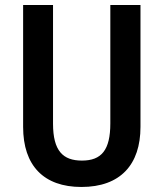

<svg xmlns="http://www.w3.org/2000/svg" viewBox="-20 -734 651 764"><path d="M539 -229V-714H419V-243C419 -137 384 -95 306 -95C231 -95 191 -133 191 -242V-714H72V-229C72 -75 154 10 304 10C459 10 539 -79 539 -229Z"/></svg>

Font: Noto Sans Telugu Condensed SemiBold
Style: Regular
Weight: 600
Width: 3
Designer: Jelle Bosma - Monotype Design Team
Foundry: Monotype Imaging Inc.
Version: Version 2.005